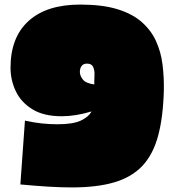

<svg xmlns="http://www.w3.org/2000/svg" viewBox="-20 -806 760 839"><path d="M330 -786Q427 -786 492.5 -766Q558 -746 599 -710Q640 -674 661.5 -627Q683 -580 690 -525.5Q697 -471 696 -413Q693 -293 670.5 -211Q648 -129 601 -80Q554 -31 478.5 -9Q403 13 294 13Q245 13 189 9.5Q133 6 69 0L89 -279Q129 -270 164 -266.5Q199 -263 230 -263Q298 -263 332 -278.5Q366 -294 380 -319Q343 -308 311 -303Q279 -298 250 -298Q171 -298 121.5 -328.5Q72 -359 49 -407.5Q26 -456 26 -510Q26 -643 105 -714.5Q184 -786 330 -786ZM329 -492Q329 -475 342 -458.5Q355 -442 392 -437V-448Q393 -464 393 -482.5Q393 -501 386.5 -514.5Q380 -528 360 -528Q344 -528 336.5 -517.5Q329 -507 329 -492Z"/></svg>

Font: Gasoek One
Style: Regular
Weight: 400
Designer: Jiashuo Zhang
Foundry: JAMO
Version: Version 1.000; ttfautohint (v1.8.4.7-5d5b);gftools[0.9.29]